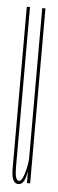

<svg xmlns="http://www.w3.org/2000/svg" viewBox="-48 -625 199 656"><g transform="rotate(5 51.5 -297.0)"><path d="M70 0V-35V-600H81V0ZM28 -600V-179Q28 -94.5 28 -49.8Q28 -5 42 -5Q52.5 -5 61.2 -35.5Q70 -66 70 -88L73 -72Q73 -47 65.2 -20.5Q57.5 6 41 6Q17 6 17 -43.2Q17 -92.5 17 -184V-600Z"/></g></svg>

Font: Anybody UltraCondensed Thin
Style: Regular
Weight: 100
Width: 1
Designer: Tyler Finck
Foundry: Etcetera Type Company
Version: Version 1.110